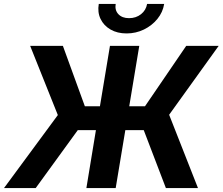

<svg xmlns="http://www.w3.org/2000/svg" viewBox="-57 -962 1138 982"><path d="M655.3 -727.5 604 -418.5H684.6L895.5 -727.5H1061.5L808.1 -375L955.6 0H791.5L678.2 -296.4H584L534.7 0H384.8L433.6 -296.4H340.8L125.5 0H-36.6L238.8 -373.5L97.2 -727.5H264.6L377 -418.5H454.1L505.4 -727.5ZM590.3 -791Q543 -791 508.3 -811Q473.6 -831.1 457.3 -865.2Q440.9 -899.4 448.2 -941.9H534.7Q529.3 -909.7 548.6 -889.4Q567.9 -869.1 603 -869.1Q638.7 -869.1 664.3 -889.4Q689.9 -909.7 695.3 -941.9H782.7Q775.9 -899.4 748 -865.2Q720.2 -831.1 679 -811Q637.7 -791 590.3 -791Z"/></svg>

Font: Inter Display
Style: Bold Italic
Weight: 700
Italic angle: -9.39999°
Designer: Rasmus Andersson
Foundry: rsms
Version: Version 4.000;git-a52131595